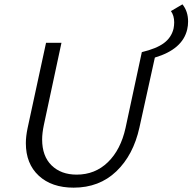

<svg xmlns="http://www.w3.org/2000/svg" viewBox="-20 -855 886 884"><path d="M99 -196Q99 -227 107 -265L192 -658H263L182 -280Q174 -242 174 -213Q174 -136 217.5 -93.5Q261 -51 333 -51Q418 -51 477 -108.5Q536 -166 558 -266L633 -615Q700 -631 734.5 -656.5Q769 -682 779 -723Q782 -738 782 -752Q782 -783 767 -804L820 -835Q846 -803 846 -756Q846 -737 842 -720Q821 -628 693 -590L622 -268Q594 -141 515.5 -66Q437 9 319 9Q218 9 158.5 -46Q99 -101 99 -196Z"/></svg>

Font: LXGW Bright GB
Style: Italic
Weight: 400
Italic angle: -12°
Designer: Christian Thalmann (Catharsis Fonts)
Foundry: LXGW / Christian Thalmann (Catharsis Fonts) / Fontworks Inc.
Version: Version 5.510